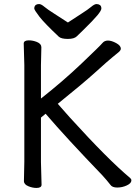

<svg xmlns="http://www.w3.org/2000/svg" viewBox="-20 -916 670 947"><path d="M185 -5Q185 11 160 11Q141 11 121 3Q98 -6 98 -23L100 -118V-595L97 -701Q97 -717 122 -717Q142 -717 162 -709Q184 -700 184 -683L182 -594V-430Q289 -514 382 -602.5Q475 -691 485 -703.5Q495 -716 512.5 -716Q530 -716 553 -703.5Q576 -691 576 -676Q576 -668 565.5 -659Q555 -650 535 -634Q515 -618 452 -561Q389 -504 265 -404Q270 -399 283 -383.5Q296 -368 326 -335Q513 -129 622 -38Q628 -33 628 -26Q628 -12 605.5 -1.5Q583 9 558 9Q533 9 524 -5Q507 -27 485 -51Q306 -237 205 -355L182 -336V-117ZM315 -805Q348 -827 381 -848Q414 -869 430 -882.5Q446 -896 456 -896Q466 -896 473 -891Q480 -886 480 -874Q480 -864 460 -840Q440 -816 392 -769Q372 -750 359 -737Q346 -724 315 -724Q282 -724 270 -735Q200 -801 175 -833Q149 -867 149 -874Q149 -886 157 -892Q163 -896 173 -896Q183 -896 199 -882.5Q215 -869 248.5 -848Q282 -827 315 -805Z"/></svg>

Font: Moon Stars Kai
Style: Bold
Weight: 700
Designer: GuiWonder
Version: Version 1.101